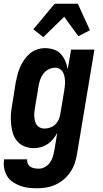

<svg xmlns="http://www.w3.org/2000/svg" viewBox="-34 -786 554 1029"><path d="M166 223Q143 223 119.5 220.5Q96 218 74.5 210Q53 202 34.5 189.5Q16 177 4.5 158Q-7 139 -11.5 116Q-16 93 -12 70V68H112Q110 80 115 91Q120 102 129.5 108Q139 114 151 116Q163 118 175 118Q191 118 207 109Q223 100 233.5 85.5Q244 71 249 54.5Q254 38 257 21L273 -74Q263 -56 250.5 -40.5Q238 -25 221.5 -14Q205 -3 186 2.5Q167 8 148 8Q122 8 98.5 -1Q75 -10 59 -28.5Q43 -47 35.5 -70.5Q28 -94 25.5 -119.5Q23 -145 24.5 -171Q26 -197 31 -223L50 -343Q54 -364 59.5 -385Q65 -406 74 -426.5Q83 -447 96 -466Q109 -485 126.5 -499.5Q144 -514 165 -521Q186 -528 207 -528Q232 -528 254.5 -520.5Q277 -513 292 -496.5Q307 -480 316 -459Q325 -438 329 -415L347 -520H472L379 38Q375 63 367 87.5Q359 112 344.5 134Q330 156 309.5 174Q289 192 265 203Q241 214 216 218.5Q191 223 166 223ZM204 -97Q219 -97 235 -102.5Q251 -108 263 -120Q275 -132 281.5 -147.5Q288 -163 290 -179L310 -299Q312 -312 313.5 -325Q315 -338 314.5 -351Q314 -364 311.5 -376.5Q309 -389 303 -399.5Q297 -410 286.5 -416.5Q276 -423 262 -423Q245 -423 228 -415Q211 -407 199.5 -392.5Q188 -378 182 -361Q176 -344 173 -326L153 -206Q151 -194 150 -182Q149 -170 150 -158.5Q151 -147 154 -135.5Q157 -124 163.5 -115.5Q170 -107 180.5 -102Q191 -97 204 -97ZM198 -587 145 -629 259 -766H383L448 -624L386 -592L310 -696Z"/></svg>

Font: Iosevka Extrabold Oblique
Style: Regular
Weight: 800
Italic angle: -9°
Monospace: yes
Designer: Belleve Invis
Foundry: Belleve Invis
Version: Version 32.5.0; ttfautohint (v1.8.4)